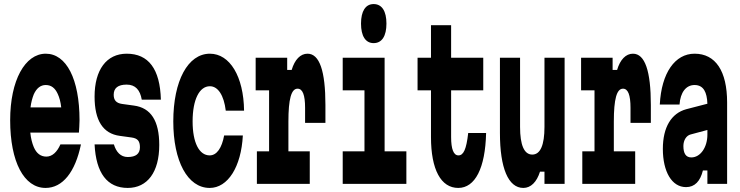

<svg xmlns="http://www.w3.org/2000/svg" viewBox="-20 -904 3640 944"><path d="M368 -252C369 -268 371 -292 371 -313C371 -516 306 -640 205 -640C103 -640 30 -509 30 -313C30 -108 98 20 204 20C288 20 350 -58 378 -194H277C261 -157 237 -134 208 -134C180 -134 159 -150 146 -181C138 -200 132 -223 129 -252ZM130 -376C133 -401 139 -422 146 -440C160 -471 180 -486 205 -486C232 -486 251 -471 264 -442C272 -425 278 -403 281 -376Z M445 -194C452 -53 507 20 608 20C705 20 763 -58 763 -191C763 -310 722 -374 638 -385L580 -393C552 -397 539 -411 539 -438C539 -471 560 -488 603 -488C646 -488 669 -461 677 -414H771C767 -565 710 -640 603 -640C503 -640 445 -560 445 -429C445 -312 486 -247 569 -236L627 -228C656 -224 668 -211 668 -180C668 -148 648 -132 608 -132C573 -132 551 -157 540 -194Z M1011 20C1100 20 1166 -83 1174 -238H1082C1071 -177 1046 -140 1011 -140C959 -140 927 -203 927 -307C927 -414 960 -480 1012 -480C1052 -480 1081 -435 1090 -360H1180C1178 -528 1110 -640 1012 -640C904 -640 832 -507 832 -307C832 -112 902 20 1011 20Z M1237 -460H1303V-160H1243V0H1503V-160H1398V-306C1398 -417 1412 -468 1443 -468C1468 -468 1480 -437 1480 -374V-300H1580V-388C1580 -555 1551 -640 1492 -640C1457 -640 1429 -611 1414 -560H1392V-620H1237Z M1665 -460H1772V-160H1665V0H1978V-160H1871V-620H1665ZM1817 -692C1858 -692 1880 -727 1880 -788C1880 -849 1858 -884 1817 -884C1777 -884 1755 -849 1755 -788C1755 -727 1777 -692 1817 -692Z M2099 -780V-620H2033V-460H2099V-230C2099 -70 2148 20 2233 20C2316 20 2366 -77 2370 -250H2282C2273 -170 2259 -140 2234 -140C2210 -140 2198 -171 2198 -230V-460H2356V-620H2198V-780Z M2657 -620V-280C2657 -191 2637 -144 2597 -144C2557 -144 2537 -191 2537 -280V-620H2438V-250C2438 -78 2479 20 2553 20C2590 20 2619 -9 2635 -60H2657V0H2756V-620Z M2837 -460H2903V-160H2843V0H3103V-160H2998V-306C2998 -417 3012 -468 3043 -468C3068 -468 3080 -437 3080 -374V-300H3180V-388C3180 -555 3151 -640 3092 -640C3057 -640 3029 -611 3014 -560H2992V-620H2837Z M3458 -66V0H3555V-400C3555 -555 3498 -640 3395 -640C3299 -640 3232 -546 3224 -390H3321C3325 -450 3353 -486 3395 -486C3417 -486 3433 -477 3443 -460C3452 -445 3457 -423 3458 -394L3354 -367C3281 -347 3239 -279 3239 -172C3239 -60 3283 16 3353 16C3396 16 3423 -13 3436 -66ZM3458 -242C3458 -180 3424 -130 3379 -130C3352 -130 3340 -150 3340 -186C3340 -215 3355 -238 3376 -243L3458 -265Z"/></svg>

Font: Yard Headline
Style: Regular
Weight: 400
Monospace: yes
Designer: Roman Shamin
Foundry: Evil Martians
Version: Version 1.000